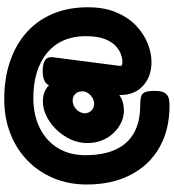

<svg xmlns="http://www.w3.org/2000/svg" viewBox="22 -692 801 884"><g transform="rotate(-90 422.0 -250.5)"><path d="M377 130Q266 130 184.5 83.5Q103 37 58.5 -49Q14 -135 14 -251Q14 -334 43 -403.5Q72 -473 124.5 -524Q177 -575 249 -603Q321 -631 406 -631Q503 -631 581.5 -604Q660 -577 715.5 -527Q771 -477 800.5 -406Q830 -335 830 -246Q830 -171 807 -116Q784 -61 746.5 -25Q709 11 664.5 29Q620 47 578 47Q511 47 468.5 8Q426 -31 426 -96Q426 -97 426 -99Q426 -101 426 -101Q419 -96 408.5 -91Q398 -86 384.5 -83Q371 -80 354 -80Q324 -80 297 -93.5Q270 -107 249 -130Q228 -153 216.5 -183Q205 -213 205 -246Q205 -252 205 -257.5Q205 -263 206 -269Q210 -305 228 -338Q246 -371 273 -397Q300 -423 332 -438Q364 -453 397 -453Q418 -453 435.5 -447Q453 -441 466.5 -429.5Q480 -418 487 -402L464 -396Q466 -427 483 -440.5Q500 -454 537 -454Q569 -454 586 -443Q603 -432 600 -407L560 -98Q560 -91 563.5 -89Q567 -87 582 -87Q594 -87 613 -93.5Q632 -100 651.5 -117.5Q671 -135 684 -168.5Q697 -202 697 -257Q697 -313 677.5 -357.5Q658 -402 621 -433Q584 -464 531.5 -480.5Q479 -497 413 -497Q333 -497 273.5 -467Q214 -437 181.5 -383.5Q149 -330 149 -257Q149 -174 175 -118Q201 -62 252 -33.5Q303 -5 378 -5Q406 -5 420 -0.5Q434 4 439.5 18.5Q445 33 445 63Q445 96 434.5 110Q424 124 408.5 127Q393 130 377 130ZM386 -217Q396 -217 405.5 -221Q415 -225 423 -232Q431 -239 436.5 -248Q442 -257 443 -267V-272Q443 -282 440 -290Q437 -298 431 -304Q425 -310 417 -313Q409 -316 400 -316Q390 -316 380 -312Q370 -308 362 -301Q354 -294 349 -285Q344 -276 342 -265V-259Q342 -248 348 -238Q354 -228 364 -222.5Q374 -217 386 -217Z"/></g></svg>

Font: Fredoka
Style: Bold
Weight: 700
Designer: Ben Nathan
Foundry: Milena B. Brandão, Ben Nathan
Version: Version 2.001